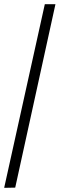

<svg xmlns="http://www.w3.org/2000/svg" viewBox="-20 -780 286 921"><path d="M0 121 195 -760H246L53 120Z"/></svg>

Font: Noto Serif Hebrew Condensed
Style: Regular
Weight: 400
Width: 3
Designer: Monotype Design Team
Foundry: Monotype Imaging Inc.
Version: Version 2.004; ttfautohint (v1.8.4.7-5d5b)